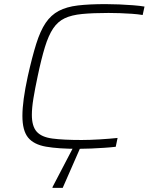

<svg xmlns="http://www.w3.org/2000/svg" viewBox="-20 -716 723 934"><path d="M361 8Q264 8 204 -2.5Q144 -13 116.5 -47Q89 -81 89 -152Q89 -189 95.5 -236.5Q102 -284 115 -344Q136 -438 156 -502Q176 -566 202 -604.5Q228 -643 266 -663Q304 -683 359 -689.5Q414 -696 493 -696Q525 -696 560 -694.5Q595 -693 627.5 -690.5Q660 -688 683 -684L674 -643Q650 -647 621 -649Q592 -651 563 -652Q534 -653 508 -653Q432 -653 380 -648Q328 -643 294.5 -627Q261 -611 238.5 -577.5Q216 -544 198.5 -487Q181 -430 163 -344Q150 -283 142.5 -237Q135 -191 135 -157Q135 -102 158.5 -75.5Q182 -49 235 -42Q288 -35 377 -35Q417 -35 466 -38Q515 -41 552 -45L543 -2Q518 1 487 3Q456 5 423.5 6.5Q391 8 361 8ZM235 198 236 193 342 -10H374V-5L285 198Z"/></svg>

Font: Saira Expanded ExtraLight
Style: Italic
Weight: 250
Width: 7
Italic angle: -12°
Designer: Hector Gatti with collaboration of the Omnibus-Type team
Foundry: Omnibus-Type
Version: Version 1.101